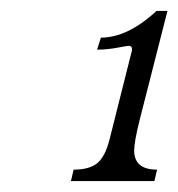

<svg xmlns="http://www.w3.org/2000/svg" viewBox="-20 -800 327 352"><path d="M236 -580Q226 -540 226 -524Q226 -489 268 -489L263 -468H110L115 -489Q144 -489 158.5 -501Q173 -513 181 -545L221 -704Q222 -706 222 -710Q222 -716 216 -716Q214 -716 195 -712.5Q176 -709 158 -709L165 -731Q214 -731 267 -780H287Z"/></svg>

Font: Libre Baskerville
Style: Italic
Weight: 400
Italic angle: -15°
Designer: Pablo Impallari, Rodrigo Fuenzalida
Foundry: Pablo Impallari, Rodrigo Fuenzalida
Version: Version 1.051;Glyphs 3.2.3 (3260)